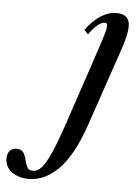

<svg xmlns="http://www.w3.org/2000/svg" viewBox="-293 -577 640 875"><g transform="rotate(5 27.0 -140.0)"><path d="M-129 253.5Q-174 253.5 -205.8 231Q-237.5 208.5 -237.5 169Q-237.5 148 -227 134.8Q-216.5 121.5 -195.5 121.5Q-172.5 121.5 -163.5 135.8Q-154.5 150 -150.5 168.5Q-146.5 187 -139 201.2Q-131.5 215.5 -111.5 215Q-91.5 215 -72.8 194Q-54 173 -31.8 122.2Q-9.5 71.5 20.5 -17.5L121.5 -318.5Q143 -382.5 152.5 -412.5Q162 -442.5 164.2 -454Q166.5 -465.5 166.5 -474Q166.5 -486 155 -486Q140.5 -486 121.5 -470.2Q102.5 -454.5 83.5 -426.5L65 -445Q95.5 -488 131.8 -511.2Q168 -534.5 204 -534.5Q265 -534.5 265 -479.5Q265 -463 260.8 -440.5Q256.5 -418 242 -374L120.5 -17.5Q72 124.5 8.8 189Q-54.5 253.5 -129 253.5Z"/></g></svg>

Font: Libre Caslon Condensed Medium Italic
Style: Regular
Weight: 500
Italic angle: -22.583°
Designer: Pablo Impallari, Rodrigo Fuenzalida, Katja Schimmel, Ertekin Erdin
Foundry: Pablo Impallari, Rodrigo Fuenzalida
Version: Version 2.000; ttfautohint (v1.8.4.7-5d5b);gftools[0.9.33]